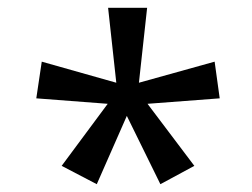

<svg xmlns="http://www.w3.org/2000/svg" viewBox="-20 -765 647 492"><path d="M138 -340 256 -499 73 -513 87 -607 278 -553 257 -745H357L336 -553L530 -607L543 -513L358 -499L478 -340L391 -293L305 -468L228 -293Z"/></svg>

Font: lgurmukhi15
Style: Book
Weight: 400
Designer: Jelle Bosma - Monotype Design Team
Foundry: Monotype Imaging Inc.
Version: Version 2.003